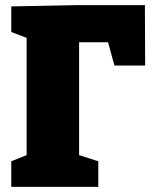

<svg xmlns="http://www.w3.org/2000/svg" viewBox="-20 -730 605 750"><path d="M24 0V-100L84 -124V-582L24 -605V-705L284 -710H546L547 -474H427L402 -565H289V-124L364 -100V0Z"/></svg>

Font: Bitter Black
Style: Regular
Weight: 900
Designer: Sol Matas, and Bitter project Authors
Foundry: Sol Matas
Version: Version 2.001